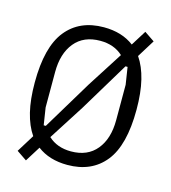

<svg xmlns="http://www.w3.org/2000/svg" viewBox="-115 -836 869 973"><g transform="rotate(15 319.0 -349.0)"><path d="M319 12Q224 12 161 -36L111 44L58 8L115 -84Q84 -129 68 -194.5Q52 -260 52 -349Q52 -536 122 -623Q192 -710 319 -710Q414 -710 477 -662L527 -742L580 -706L523 -614Q554 -569 570 -503.5Q586 -438 586 -349Q586 -162 516 -75Q446 12 319 12ZM163 -151 319 -410 438 -596Q392 -639 319 -639Q232 -639 185 -581.5Q138 -524 138 -427V-241L152 -151ZM200 -102Q246 -59 319 -59Q406 -59 453 -116.5Q500 -174 500 -271V-457L486 -547H475L319 -288Z"/></g></svg>

Font: IBM Plex Sans Cond
Style: Regular
Weight: 400
Width: 3
Designer: Mike Abbink, Paul van der Laan, Pieter van Rosmalen
Foundry: Bold Monday
Version: Version 1.3